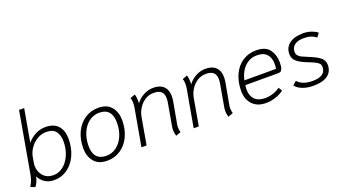

<svg xmlns="http://www.w3.org/2000/svg" viewBox="-58 -1277 3272 1831"><g transform="rotate(-20 1578.0 -361.5)"><path d="M15 -8Q30 -30 40 -54Q50 -78 58 -120L166 -734H218L159 -402Q193 -444 241.5 -469.5Q290 -495 344 -495Q431 -495 473.5 -446Q516 -397 516 -315Q516 -223 482.5 -149Q449 -75 389.5 -32.5Q330 10 255 10Q200 10 161 -15.5Q122 -41 102 -83Q96 -52 83.5 -25.5Q71 1 59 11ZM462 -308Q462 -371 433 -409.5Q404 -448 336 -448Q286 -448 243 -422Q200 -396 172 -355Q144 -314 136 -271L126 -213Q123 -198 123 -182Q123 -122 160.5 -79.5Q198 -37 263 -37Q318 -37 363.5 -73Q409 -109 435.5 -171Q462 -233 462 -308Z M616 -179Q616 -271 649.5 -342.5Q683 -414 743.5 -454.5Q804 -495 881 -495Q970 -495 1013.5 -441Q1057 -387 1057 -307Q1057 -216 1023.5 -144Q990 -72 930 -31.5Q870 9 792 9Q704 9 660 -45Q616 -99 616 -179ZM1002 -301Q1002 -448 873 -448Q816 -448 770 -413.5Q724 -379 697.5 -318.5Q671 -258 671 -185Q671 -38 801 -38Q858 -38 904 -72.5Q950 -107 976 -167Q1002 -227 1002 -301Z M1480 -50Q1480 -72 1484 -92L1522 -307Q1527 -337 1527 -356Q1527 -403 1502.5 -425.5Q1478 -448 1425 -448Q1378 -448 1339 -423Q1300 -398 1274.5 -358Q1249 -318 1241 -273L1193 0H1141L1207 -372Q1212 -398 1212 -426Q1212 -458 1203 -476L1253 -495Q1263 -465 1263 -423Q1263 -409 1262 -402Q1295 -446 1342 -470.5Q1389 -495 1441 -495Q1508 -495 1544 -459.5Q1580 -424 1580 -358Q1580 -338 1575 -306L1536 -92Q1533 -76 1533 -60Q1533 -30 1541 -9L1490 10Q1480 -22 1480 -50Z M2010 -50Q2010 -72 2014 -92L2052 -307Q2057 -337 2057 -356Q2057 -403 2032.5 -425.5Q2008 -448 1955 -448Q1908 -448 1869 -423Q1830 -398 1804.5 -358Q1779 -318 1771 -273L1723 0H1671L1737 -372Q1742 -398 1742 -426Q1742 -458 1733 -476L1783 -495Q1793 -465 1793 -423Q1793 -409 1792 -402Q1825 -446 1872 -470.5Q1919 -495 1971 -495Q2038 -495 2074 -459.5Q2110 -424 2110 -358Q2110 -338 2105 -306L2066 -92Q2063 -76 2063 -60Q2063 -30 2071 -9L2020 10Q2010 -22 2010 -50Z M2218 -178Q2218 -271 2251 -343Q2284 -415 2344 -455Q2404 -495 2482 -495Q2579 -495 2618.5 -440.5Q2658 -386 2658 -310Q2658 -268 2650 -247.5Q2642 -227 2631.5 -222.5Q2621 -218 2606 -218H2275Q2271 -197 2271 -173Q2271 -110 2307 -73.5Q2343 -37 2412 -37Q2453 -37 2492.5 -50Q2532 -63 2564 -86L2586 -50Q2550 -22 2501.5 -6Q2453 10 2404 10Q2315 10 2266.5 -42.5Q2218 -95 2218 -178ZM2603 -264Q2607 -287 2607 -313Q2607 -375 2574.5 -411.5Q2542 -448 2474 -448Q2418 -448 2377 -419.5Q2336 -391 2313 -349Q2290 -307 2282 -264Z M2703 -58 2741 -92Q2789 -36 2894 -36Q2960 -36 2993 -60Q3026 -84 3026 -131Q3026 -150 3015.5 -163Q3005 -176 2981 -188.5Q2957 -201 2908 -220Q2838 -247 2804 -276.5Q2770 -306 2770 -352Q2770 -419 2820.5 -457Q2871 -495 2960 -495Q3005 -495 3043 -481.5Q3081 -468 3104 -449L3075 -410Q3050 -430 3020.5 -439.5Q2991 -449 2951 -449Q2891 -449 2857.5 -424.5Q2824 -400 2824 -355Q2824 -332 2837 -317Q2850 -302 2870.5 -292Q2891 -282 2940 -262Q3015 -232 3047.5 -203.5Q3080 -175 3080 -132Q3080 -63 3030 -26.5Q2980 10 2885 10Q2823 10 2776 -8Q2729 -26 2703 -58Z"/></g></svg>

Font: Niramit ExtraLight
Style: Italic
Weight: 200
Italic angle: -10°
Designer: Katatrad Aksorn Co.,Ltd.
Foundry: Cadson Demak Co.,Ltd.
Version: Version 1.000; ttfautohint (v1.6)